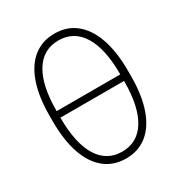

<svg xmlns="http://www.w3.org/2000/svg" viewBox="-174 -861 936 994"><g transform="rotate(-30 293.5 -364.0)"><path d="M293.5 9.3Q219.7 9.3 167.2 -32.7Q114.7 -74.7 87.2 -154.5Q59.6 -234.4 59.6 -348.1V-379.4Q59.6 -493.7 87.2 -573.2Q114.7 -652.8 167.2 -694.8Q219.7 -736.8 293.5 -736.8Q367.7 -736.8 419.9 -694.8Q472.2 -652.8 500 -573.2Q527.8 -493.7 527.8 -379.4V-348.1Q527.8 -234.4 500 -154.5Q472.2 -74.7 419.9 -32.7Q367.7 9.3 293.5 9.3ZM293.5 -31.7Q385.3 -31.7 434.6 -111.3Q483.9 -190.9 483.9 -342.8V-384.8Q483.9 -536.6 434.6 -616.2Q385.3 -695.8 293.5 -695.8Q202.1 -695.8 152.8 -616.2Q103.5 -536.6 103.5 -384.8V-342.8Q103.5 -190.9 152.8 -111.3Q202.1 -31.7 293.5 -31.7ZM87.4 -344.2V-383.3H500.5V-344.2Z"/></g></svg>

Font: Inter 20pt ExtraLight
Style: Regular
Weight: 250
Version: Version 4.001;git-66647c0bb